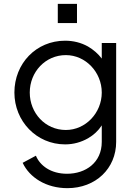

<svg xmlns="http://www.w3.org/2000/svg" viewBox="-20 -760 702 1000"><path d="M381 -640V-740H281V-640ZM331 220C479 220 585 117 585 -21V-536H510V-455C491 -480 467 -501 438 -518C402 -538 362 -548 319 -548C168 -548 55 -429 55 -278C55 -129 170 -8 319 -8C362 -8 402 -19 439 -40C468 -57 492 -79 510 -107V-21C510 87 426 145 329 145C244 145 188 102 167 51L98 88C134 165 221 220 331 220ZM323 -83C215 -83 135 -172 135 -278C135 -385 216 -473 323 -473C426 -473 510 -384 510 -278C510 -172 426 -83 323 -83Z"/></svg>

Font: Plus Jakarta Sans
Style: Regular
Weight: 400
Designer: Gumpita Rahayu
Foundry: Tokotype
Version: Version 2.071;gftools[0.9.30]